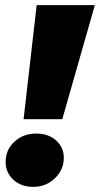

<svg xmlns="http://www.w3.org/2000/svg" viewBox="-20 -720 390 749"><path d="M72 -255 123 -700H350L223 -255ZM110 9Q62 9 32 -19Q2 -47 2 -88Q2 -136 36.5 -167.5Q71 -199 121 -199Q169 -199 199 -172Q229 -145 229 -104Q229 -73 213 -47.5Q197 -22 170.5 -6.5Q144 9 110 9Z"/></svg>

Font: Montserrat Thin ExtraBold
Style: Italic
Weight: 800
Italic angle: -11.3°
Version: Version 9.000